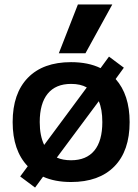

<svg xmlns="http://www.w3.org/2000/svg" viewBox="-20 -810 623 865"><path d="M71 -15 105 -61Q37 -132 37 -260Q37 -389 105.5 -459.5Q174 -530 300 -530Q378 -530 433 -503L471 -555L538 -505L501 -454Q564 -383 564 -260Q564 -130 495 -60Q426 10 300 10Q227 10 174 -14L138 35ZM179 -157 371 -416Q343 -432 300 -432Q231 -432 195 -388Q159 -344 159 -260Q159 -199 179 -157ZM300 -88Q369 -88 405 -131.5Q441 -175 441 -260Q441 -318 425 -354L236 -100Q263 -88 300 -88ZM245 -570 331 -790H486L365 -570Z"/></svg>

Font: Enso SemiBold
Style: Regular
Weight: 600
Designer: Coji Morishita
Foundry: UNDERFOREST DESIGN
Version: Version 1.000